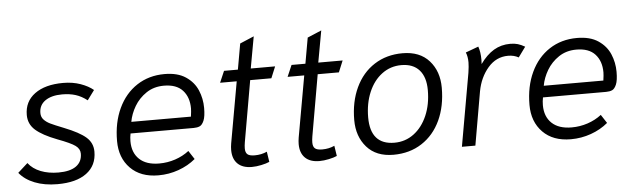

<svg xmlns="http://www.w3.org/2000/svg" viewBox="-44 -801 3194 966"><g transform="rotate(-5 1552.5 -317.5)"><path d="M20 -64 70 -109Q93 -79 132.5 -63.5Q172 -48 222 -48Q281 -48 311.5 -70Q342 -92 342 -133Q342 -157 319.5 -173.5Q297 -190 230 -215Q157 -243 122.5 -273.5Q88 -304 88 -350Q88 -418 140.5 -456.5Q193 -495 284 -495Q332 -495 371.5 -481Q411 -467 436 -446L400 -397Q372 -419 342 -428.5Q312 -438 274 -438Q220 -438 188.5 -416Q157 -394 157 -354Q157 -334 169.5 -320.5Q182 -307 201.5 -297.5Q221 -288 269 -269Q345 -239 378 -210Q411 -181 411 -137Q411 -67 359 -28.5Q307 10 212 10Q147 10 97.5 -9.5Q48 -29 20 -64Z M529 -180Q529 -273 562.5 -344.5Q596 -416 656.5 -455.5Q717 -495 796 -495Q862 -495 903 -467.5Q944 -440 962 -397.5Q980 -355 980 -308Q980 -265 971 -244Q962 -223 949.5 -217.5Q937 -212 919 -212H600Q596 -193 596 -173Q596 -115 631 -82Q666 -49 731 -49Q773 -49 812 -62Q851 -75 882 -99L910 -56Q873 -25 824 -7.5Q775 10 722 10Q632 10 580.5 -42.5Q529 -95 529 -180ZM910 -270Q914 -298 914 -311Q914 -368 882.5 -402.5Q851 -437 788 -437Q737 -437 699 -411.5Q661 -386 638.5 -348Q616 -310 609 -270Z M1097 -85Q1097 -100 1100 -118L1155 -427H1071L1096 -485H1166L1189 -615L1260 -645L1231 -485H1354L1330 -427H1223L1169 -118Q1166 -100 1166 -87Q1166 -66 1176.5 -57Q1187 -48 1213 -48Q1247 -48 1275 -61L1283 -9Q1268 -2 1242 3.5Q1216 9 1194 9Q1147 9 1122 -15.5Q1097 -40 1097 -85Z M1438 -85Q1438 -100 1441 -118L1496 -427H1412L1437 -485H1507L1530 -615L1601 -645L1572 -485H1695L1671 -427H1564L1510 -118Q1507 -100 1507 -87Q1507 -66 1517.5 -57Q1528 -48 1554 -48Q1588 -48 1616 -61L1624 -9Q1609 -2 1583 3.5Q1557 9 1535 9Q1488 9 1463 -15.5Q1438 -40 1438 -85Z M1727 -181Q1727 -273 1760.5 -344.5Q1794 -416 1855.5 -455.5Q1917 -495 1998 -495Q2085 -495 2132.5 -441.5Q2180 -388 2180 -305Q2180 -212 2147 -141Q2114 -70 2052.5 -30Q1991 10 1909 10Q1822 10 1774.5 -44Q1727 -98 1727 -181ZM2109 -299Q2109 -365 2077.5 -400.5Q2046 -436 1987 -436Q1932 -436 1889 -404Q1846 -372 1822 -315.5Q1798 -259 1798 -188Q1798 -119 1828.5 -84.5Q1859 -50 1919 -50Q1974 -50 2017 -82Q2060 -114 2084.5 -170.5Q2109 -227 2109 -299Z M2320 -368Q2325 -401 2325 -420Q2325 -450 2316 -471L2381 -495Q2391 -467 2391 -427Q2391 -413 2390 -406Q2422 -451 2459 -473Q2496 -495 2542 -495Q2564 -495 2580.5 -490Q2597 -485 2616 -474L2579 -423Q2556 -436 2526 -436Q2466 -436 2424.5 -388Q2383 -340 2370 -270L2323 0H2255Z M2612 -180Q2612 -273 2645.5 -344.5Q2679 -416 2739.5 -455.5Q2800 -495 2879 -495Q2945 -495 2986 -467.5Q3027 -440 3045 -397.5Q3063 -355 3063 -308Q3063 -265 3054 -244Q3045 -223 3032.5 -217.5Q3020 -212 3002 -212H2683Q2679 -193 2679 -173Q2679 -115 2714 -82Q2749 -49 2814 -49Q2856 -49 2895 -62Q2934 -75 2965 -99L2993 -56Q2956 -25 2907 -7.5Q2858 10 2805 10Q2715 10 2663.5 -42.5Q2612 -95 2612 -180ZM2993 -270Q2997 -298 2997 -311Q2997 -368 2965.5 -402.5Q2934 -437 2871 -437Q2820 -437 2782 -411.5Q2744 -386 2721.5 -348Q2699 -310 2692 -270Z"/></g></svg>

Font: Niramit Light
Style: Italic
Weight: 300
Italic angle: -10°
Designer: Katatrad Aksorn Co.,Ltd.
Foundry: Cadson Demak Co.,Ltd.
Version: Version 1.000; ttfautohint (v1.6)